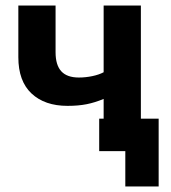

<svg xmlns="http://www.w3.org/2000/svg" viewBox="-20 -544 617 691"><path d="M431 127V0H337V-117H353V-188Q322 -175 292 -169Q262 -163 223 -163Q141 -163 93.5 -207.5Q46 -252 46 -338V-524H180V-356Q180 -310 200.5 -287.5Q221 -265 264 -265Q288 -265 312 -270Q336 -275 353 -284V-524H487V-117H551V127Z"/></svg>

Font: Rising Sun
Style: Bold
Weight: 700
Designer: Matt McInerney, Pablo Impallari, Rodrigo Fuenzalida (Raleway font), Stephen Hutchings (Greek), Cristiano Sobral (main ch
Foundry: The Rising Sun Project Authors
Version: Version 4.327; ttfautohint (v1.8.4.7-5d5b-dirty)